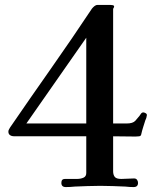

<svg xmlns="http://www.w3.org/2000/svg" viewBox="-20 -759 630 779"><path d="M330 -515Q330 -538 330 -560.5Q330 -583 330 -606L87 -258H330Q330 -323 330 -387Q330 -451 330 -515ZM576 -292Q576 -289 574 -282Q572 -275 570 -272Q566 -259 561 -243.5Q556 -228 553 -214Q552 -207 544.5 -206Q537 -205 530 -205L439 -206V-93Q439 -78 439 -64Q439 -50 445.5 -41.5Q452 -33 472 -33Q485 -33 498 -34Q511 -35 524 -35Q532 -35 536 -29.5Q540 -24 540 -17Q540 0 522 0Q514 0 505.5 -0.5Q497 -1 489 -2Q464 -3 438.5 -4Q413 -5 387 -5Q361 -5 335 -4Q309 -3 283 -2Q274 -1 265 -0.5Q256 0 247 0Q229 0 229 -17Q229 -33 243 -33Q257 -33 267 -33Q277 -33 292 -33Q307 -33 318.5 -38Q330 -43 330 -57V-206H37Q28 -206 21 -210.5Q14 -215 14 -225Q14 -230 16.5 -234Q19 -238 21 -242Q104 -363 188 -482.5Q272 -602 353 -724Q357 -729 363 -734Q369 -739 376 -739H428Q432 -739 437.5 -738Q443 -737 443 -732Q443 -730 441 -727Q439 -724 439 -722V-258H494Q519 -258 529 -269Q539 -280 546 -289Q549 -294 552.5 -298.5Q556 -303 561 -303Q565 -303 570.5 -300Q576 -297 576 -292Z"/></svg>

Font: Kaisei Tokumin Medium
Style: Regular
Weight: 500
Designer: Font-Kai, 金井和夫
Foundry: KAZUO KANAI
Version: Version 5.003